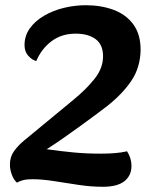

<svg xmlns="http://www.w3.org/2000/svg" viewBox="-20 -700 597 736"><path d="M374 16Q328 16 279.5 8.5Q231 1 185.5 -6Q140 -13 105 -13Q83 -13 69 -9.5Q55 -6 45 0Q33 -10 25.5 -30Q18 -50 18 -69Q18 -99 34 -121Q50 -143 72 -161L261 -317Q311 -358 343 -398.5Q375 -439 375 -484Q375 -529 346.5 -550Q318 -571 270 -571Q216 -571 177.5 -542Q139 -513 119 -466Q103 -470 88.5 -486Q74 -502 74 -527Q74 -563 94.5 -591.5Q115 -620 149.5 -640Q184 -660 225.5 -670Q267 -680 309 -680Q368 -680 416 -662Q464 -644 491.5 -606Q519 -568 519 -509Q518 -442 484 -391Q450 -340 389 -292Q372 -279 344.5 -258.5Q317 -238 284.5 -214.5Q252 -191 219 -168Q186 -145 159 -128Q216 -120 263.5 -115.5Q311 -111 367 -111Q395 -111 420 -113Q445 -115 467 -120Q484 -94 484 -64Q484 -27 457 -5.5Q430 16 374 16Z"/></svg>

Font: Sansita Swashed SemiBold
Style: Regular
Weight: 600
Designer: Pablo Cosgaya
Foundry: Omnibus-Type
Version: Version 1.003; ttfautohint (v1.8.3)